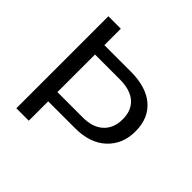

<svg xmlns="http://www.w3.org/2000/svg" viewBox="-174 -851 1015 1015"><g transform="rotate(45 333.5 -344.0)"><path d="M614 -359Q614 -263 550.5 -204Q487 -145 377 -145H175V0H82V-688H175V-565H372Q488 -565 551 -511Q614 -457 614 -359ZM521 -357Q521 -423 480 -459Q439 -495 360 -495H175V-214H364Q439 -214 480 -252Q521 -290 521 -357Z"/></g></svg>

Font: Libra Sans
Style: Regular
Weight: 400
Foundry: Context Ltd
Version: Version 1.002